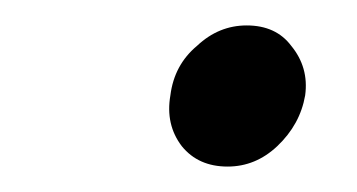

<svg xmlns="http://www.w3.org/2000/svg" viewBox="-20 -401 281 151"><path d="M220 -326Q223 -348 209 -365Q197 -381 174 -381Q152 -381 135 -365Q117 -350 114 -326Q110 -303 123 -286Q136 -270 159 -270Q181 -270 198 -286Q216 -303 220 -326Z"/></svg>

Font: Unageo
Style: Regular-Italic
Weight: 400
Designer: Richard Sepsi
Foundry: Richard Sepsi
Version: Version 2.000